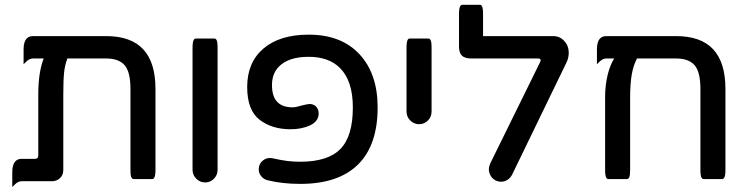

<svg xmlns="http://www.w3.org/2000/svg" viewBox="-20 -729 3039 779"><path d="M610.8 -368.2V-40Q610.8 -11.7 604 -5.4Q601.6 -2.4 597.7 -2.4H522.5Q518.6 -2.4 515.6 -5.6Q512.7 -8.8 511.2 -14.6Q509.3 -24.9 509.3 -40V-368.2Q509.3 -437.5 485.4 -464.8Q461.4 -491.7 411.1 -491.7H253.4Q243.2 -465.3 240 -434.6Q236.8 -403.8 236.8 -342.8V-39.1Q236.8 -19 223.4 -6.3Q210 6.3 190.4 6.3H67.4Q53.2 6.3 39.1 20.5L29.8 29.8V-31.2Q29.8 -62 43 -75.2Q52.2 -84.5 67.4 -84.5H121.1Q128.4 -84.5 131.8 -87.9Q135.3 -91.3 135.3 -98.6V-346.7Q135.3 -434.6 157.2 -491.7H113.3Q99.1 -491.7 85 -477.5L75.7 -468.3V-529.3Q75.7 -560.1 88.9 -573.2Q98.1 -582.5 113.3 -582.5H411.1Q511.2 -582.5 561 -529.1Q610.8 -475.6 610.8 -368.2Z M761.2 -40V-535.2Q761.2 -563.5 768.1 -569.8Q770.5 -572.8 774.4 -572.8H849.6Q853.5 -572.8 856 -570.3Q858.4 -567.9 859.4 -565.2Q860.4 -562.5 861.3 -558.6Q862.8 -550.3 862.8 -535.2V-40Q862.8 -18.6 847.9 -3.7Q833 11.2 812.3 11.2Q791.5 11.2 776.4 -3.9Q761.2 -19 761.2 -40Z M1029.8 -42Q1029.8 -64 1045.9 -77.1Q1058.6 -87.9 1074.7 -87.9Q1079.6 -87.9 1083 -87.4Q1123 -78.6 1147.2 -75.7Q1171.4 -72.8 1198.2 -72.8Q1310.1 -72.8 1360.8 -124.3Q1411.6 -175.8 1411.6 -293Q1411.6 -400.9 1359.4 -453.1Q1314 -498.5 1232.4 -498.5Q1151.4 -498.5 1112.3 -459.5Q1083.5 -430.7 1083.5 -383.8Q1083.5 -336.4 1106 -314.5Q1126.5 -293.5 1168 -293.5Q1179.7 -293.5 1205.6 -301.3Q1213.9 -303.2 1222.9 -305.2Q1231.9 -307.1 1235.4 -307.1Q1252.4 -307.1 1262.7 -296.4Q1272.9 -285.2 1272.9 -268.6Q1272.9 -236.8 1237.8 -220.2Q1204.1 -204.6 1158.2 -204.6Q1084 -204.6 1033.7 -242.7Q982.9 -281.7 982.9 -376Q982.9 -476.1 1049.1 -532.2Q1115.2 -588.4 1232.4 -588.4Q1364.7 -588.4 1438.5 -509Q1512.2 -429.7 1512.2 -293Q1512.2 -140.1 1432.6 -61.5Q1353 17.1 1198.2 17.1Q1124.5 17.1 1065.9 2.4Q1050.8 -1 1040.5 -13.2Q1029.8 -25.4 1029.8 -42Z M1629.4 -276.4V-535.2Q1629.4 -558.6 1633.8 -566.9Q1636.7 -572.8 1642.6 -572.8H1717.8Q1721.7 -572.8 1724.1 -570.3Q1726.6 -567.9 1727.5 -565.2Q1728.5 -562.5 1729.5 -558.6Q1731 -550.3 1731 -535.2V-276.4Q1731 -254.9 1716.1 -240Q1701.2 -225.1 1680.4 -225.1Q1659.7 -225.1 1644.5 -240.2Q1629.4 -255.4 1629.4 -276.4Z M1963.4 -43.5Q1963.4 -51.8 1968.8 -65.4L2170.9 -476.1Q2173.3 -481 2173.3 -483.4Q2173.3 -485.8 2173.3 -486.8Q2172.9 -488.3 2171.9 -489.3Q2169.4 -491.7 2162.1 -491.7H1892.6Q1865.7 -491.7 1854 -503.4Q1842.3 -515.1 1842.3 -540V-671.9Q1842.3 -700.2 1849.1 -706.5Q1851.6 -709.5 1855.5 -709.5H1926.8Q1932.1 -709.5 1935.1 -704.6Q1939.9 -696.8 1939.9 -671.9V-582.5H2224.6Q2251.5 -582.5 2269.5 -562.7Q2287.6 -543 2287.6 -515.6Q2287.6 -492.7 2277.3 -473.1L2057.6 -20Q2050.8 -6.8 2038.8 0.7Q2026.9 8.3 2012.7 8.3Q2001.5 8.3 1990.7 2.9Q1977.5 -3.9 1970.5 -16.4Q1963.4 -28.8 1963.4 -43.5Z M2923.3 -368.2V-40Q2923.3 -11.7 2916.5 -5.4Q2914.1 -2.4 2910.2 -2.4H2835Q2831.1 -2.4 2828.1 -5.4Q2821.8 -11.7 2821.8 -40V-368.2Q2821.8 -437.5 2797.9 -464.8Q2773.9 -491.7 2723.6 -491.7H2564.5Q2549.8 -464.4 2543.2 -426.8Q2536.6 -389.2 2536.6 -332V-40Q2536.6 -18.6 2533.2 -9.8Q2532.2 -7.3 2529.8 -4.9Q2527.3 -2.4 2523.4 -2.4H2448.2Q2444.3 -2.4 2441.4 -5.4Q2435.1 -11.7 2435.1 -40V-336.9Q2435.1 -382.3 2445.8 -427.2Q2455.6 -465.3 2471.7 -491.7H2439.5Q2425.3 -491.7 2411.1 -477.5L2401.9 -468.3V-529.3Q2401.9 -560.1 2415 -573.2Q2424.3 -582.5 2439.5 -582.5H2723.6Q2823.7 -582.5 2873.5 -529.1Q2923.3 -475.6 2923.3 -368.2Z"/></svg>

Font: YuPearl-Medium
Style: Medium
Weight: 500
Designer: Max Yao
Foundry: Max-Everyday
Version: Version 1.011; ttfautohint (v1.8.3)